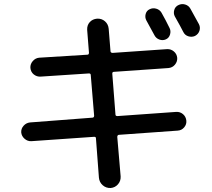

<svg xmlns="http://www.w3.org/2000/svg" viewBox="-20 -856 1040 941"><path d="M712.9 -810.5Q728.5 -818.4 745.6 -813.5Q762.7 -808.6 771.5 -793.9Q793 -755.9 810.5 -719.7Q818.4 -705.1 813.5 -687.5Q808.6 -669.9 793 -663.1Q777.3 -656.2 761.2 -662.1Q745.1 -668 737.3 -682.6Q703.1 -744.1 697.3 -755.9Q689.5 -770.5 693.8 -787.1Q698.2 -803.7 712.9 -810.5ZM854.5 -831.1Q870.1 -838.9 887.2 -834Q904.3 -829.1 913.1 -813.5Q950.2 -746.1 955.1 -737.3Q962.9 -721.7 957.5 -705.1Q952.1 -688.5 935.5 -679.7Q919.9 -672.9 902.8 -678.2Q885.7 -683.6 877.9 -700.2Q865.2 -725.6 836.9 -775.4Q829.1 -790 834 -807.1Q838.9 -824.2 854.5 -831.1ZM133.8 -164.1Q115.2 -163.1 100.6 -175.8Q85.9 -188.5 84 -207Q83 -225.6 95.7 -239.7Q108.4 -253.9 127 -255.9L432.6 -279.3Q440.4 -279.3 441.4 -288.1L424.8 -488.3Q424.8 -496.1 416 -496.1L178.7 -480.5Q160.2 -479.5 145.5 -491.2Q130.9 -502.9 128.9 -523.4Q127.9 -542 140.6 -556.6Q153.3 -571.3 171.9 -573.2L408.2 -587.9Q416 -587.9 416 -597.7L407.2 -710Q406.2 -732.4 419.9 -747.6Q433.6 -762.7 456.1 -764.6Q478.5 -765.6 494.6 -751.5Q510.7 -737.3 512.7 -714.8L521.5 -605.5Q521.5 -597.7 531.2 -596.7L798.8 -615.2Q817.4 -616.2 832 -604Q846.7 -591.8 848.6 -572.3Q849.6 -553.7 837.4 -539.1Q825.2 -524.4 805.7 -522.5L538.1 -503.9Q530.3 -503.9 530.3 -495.1L545.9 -294.9Q545.9 -287.1 555.7 -287.1L843.8 -307.6Q862.3 -308.6 876.5 -296.9Q890.6 -285.2 893.1 -266.1Q895.5 -247.1 882.8 -231.9Q870.1 -216.8 850.6 -215.8L563.5 -195.3Q555.7 -195.3 554.7 -185.5L571.3 8.8Q572.3 31.2 558.1 47.4Q543.9 63.5 522.5 65.4Q500 66.4 483.4 51.8Q466.8 37.1 464.8 14.6L450.2 -178.7Q450.2 -185.5 441.4 -185.5Z"/></svg>

Font: Rounded Mgen+ 2m medium
Style: Regular
Weight: 500
Designer: [Source Han Sans]
Ryoko NISHIZUKA  (kana & ideographs); Paul D. Hunt (Latin, Greek & Cyrillic); Wenlong ZHANG  (bopomofo
Version: Version 1.059.20150602